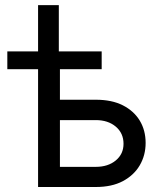

<svg xmlns="http://www.w3.org/2000/svg" viewBox="-20 -748 651 768"><path d="M9.3 -471.2V-542.5H386.7V-471.2ZM132.3 -542.5V-727.5H215.3V-542.5ZM206.5 -349.1H363.3Q427.2 -349.1 471.4 -326.7Q515.6 -304.2 539.1 -265.4Q562.5 -226.6 562.5 -176.3Q562.5 -127 539.1 -86.9Q515.6 -46.9 471.4 -23.4Q427.2 0 363.3 0H132.3V-542.5H219.7V-80.6H363.3Q412.1 -80.6 443.1 -106.2Q474.1 -131.8 474.1 -172.9Q474.1 -215.3 443.1 -241.5Q412.1 -267.6 363.3 -267.6H206.5Z"/></svg>

Font: Inter 16pt
Style: Regular
Weight: 400
Version: Version 4.001;git-66647c0bb